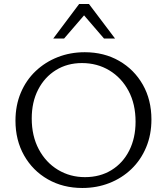

<svg xmlns="http://www.w3.org/2000/svg" viewBox="-20 -927 831 956"><path d="M390 9Q294 9 218.5 -34Q143 -77 100 -153Q57 -229 57 -326Q57 -402 83.5 -465Q110 -528 157.5 -573Q205 -618 267.5 -642.5Q330 -667 402 -667Q498 -667 573 -624Q648 -581 691 -505.5Q734 -430 734 -332Q734 -256 707.5 -193Q681 -130 634 -85Q587 -40 524.5 -15.5Q462 9 390 9ZM403 -45Q478 -45 535 -80Q592 -115 623.5 -177.5Q655 -240 655 -321Q655 -409 620 -474.5Q585 -540 524.5 -576.5Q464 -613 388 -613Q315 -613 258.5 -578Q202 -543 170 -481Q138 -419 138 -337Q138 -250 173 -184Q208 -118 268.5 -81.5Q329 -45 403 -45ZM498 -735 387 -864 374 -907H423L553 -735ZM245 -735 374 -907H423L411 -865L299 -735Z"/></svg>

Font: Ysabeau Office
Style: Regular
Weight: 400
Designer: Christian Thalmann (Catharsis Fonts)
Version: Version 2.001;gftools[0.9.30]; featfreeze: tnum,lnum,ss02